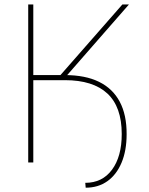

<svg xmlns="http://www.w3.org/2000/svg" viewBox="-20 -748 687 884"><path d="M162.6 -378.9V-402.3H278.8Q372.6 -402.3 435.8 -371.3Q499 -340.3 531.2 -279.8Q563.5 -219.2 563 -129.9Q563 -54.7 539.8 0.7Q516.6 56.2 474.4 86.2Q432.1 116.2 374.5 116.2L372.6 93.8Q451.2 93.8 495.8 33.2Q540.5 -27.3 540.5 -130.9Q540.5 -255.9 474.4 -317.4Q408.2 -378.9 278.8 -378.9ZM109.9 0V-727.5H133.3V-402.3H258.3L543.5 -727.5H573.7L269 -378.9H133.3V0Z"/></svg>

Font: Inter 16pt Thin
Style: Regular
Weight: 250
Version: Version 4.001;git-66647c0bb